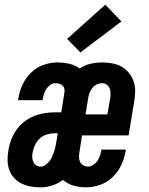

<svg xmlns="http://www.w3.org/2000/svg" viewBox="-20 -796 640 824"><path d="M154 8Q133 8 112.5 4.5Q92 1 73.5 -8Q55 -17 41 -32Q27 -47 20 -66Q13 -85 12.5 -106.5Q12 -128 16 -150Q19 -172 27.5 -194.5Q36 -217 49.5 -237Q63 -257 82.5 -272.5Q102 -288 124 -297Q146 -306 169.5 -310Q193 -314 215 -314H243L256 -396Q258 -405 256.5 -413.5Q255 -422 249.5 -428Q244 -434 235 -436.5Q226 -439 217 -439Q206 -439 195.5 -431.5Q185 -424 178.5 -413.5Q172 -403 168.5 -392Q165 -381 163 -369L162 -366H57L59 -374Q63 -403 76.5 -432Q90 -461 112.5 -483.5Q135 -506 165.5 -517Q196 -528 225 -528Q252 -528 277 -522.5Q302 -517 322 -502Q344 -517 369 -522.5Q394 -528 418 -528Q440 -528 462 -524Q484 -520 501.5 -510Q519 -500 532.5 -484Q546 -468 553 -448Q560 -428 560 -406Q560 -384 556 -361L532 -215H332L321 -144Q319 -133 319 -122Q319 -111 323.5 -101.5Q328 -92 337.5 -86.5Q347 -81 358 -81Q369 -81 380.5 -88.5Q392 -96 398.5 -106Q405 -116 409 -128Q413 -140 415 -151V-154H520L519 -147Q514 -117 500.5 -88Q487 -59 464 -36.5Q441 -14 410.5 -3Q380 8 350 8Q322 8 295.5 0.5Q269 -7 250 -24Q229 -8 204 0Q179 8 154 8ZM347 -305H441L453 -376Q455 -387 454.5 -398Q454 -409 450 -418Q446 -427 437.5 -433Q429 -439 418 -439Q407 -439 396 -434Q385 -429 377.5 -420Q370 -411 365.5 -400Q361 -389 359 -378ZM155 -81Q165 -81 175 -88Q185 -95 192.5 -104.5Q200 -114 204 -124.5Q208 -135 212 -145.5Q216 -156 218 -167Q220 -178 222 -189L228 -224H215Q198 -224 181 -219Q164 -214 151 -202Q138 -190 130.5 -174Q123 -158 120 -142Q118 -131 118.5 -120.5Q119 -110 123 -101Q127 -92 135.5 -86.5Q144 -81 155 -81ZM325 -571 268 -629 432 -776 501 -704Z"/></svg>

Font: Iosevka Extended Oblique
Style: Bold
Weight: 700
Width: 7
Italic angle: -9°
Monospace: yes
Designer: Belleve Invis
Foundry: Belleve Invis
Version: Version 32.5.0; ttfautohint (v1.8.4)